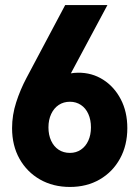

<svg xmlns="http://www.w3.org/2000/svg" viewBox="-20 -740 558 768"><path d="M259.8 7.8Q192.4 7.8 140.1 -22Q87.9 -51.8 58.1 -104.7Q28.3 -157.7 28.3 -227.5Q28.3 -279.8 44.7 -330.6Q61 -381.3 85.9 -428.2L240.7 -719.7H409.7L248.5 -418.5L204.6 -414.6Q213.4 -428.7 236.3 -438.7Q259.3 -448.7 292 -449.2Q347.7 -449.7 392.3 -421.4Q437 -393.1 463.1 -343Q489.3 -293 489.3 -227.5Q489.3 -158.7 460 -105.5Q430.7 -52.2 378.9 -22.2Q327.1 7.8 259.8 7.8ZM259.8 -128.4Q284.7 -128.4 303.7 -141.4Q322.8 -154.3 333.3 -177.5Q343.8 -200.7 343.8 -230.5Q343.8 -260.7 333.3 -284.2Q322.8 -307.6 303.5 -320.3Q284.2 -333 259.8 -333Q234.4 -333 215.1 -320.3Q195.8 -307.6 184.8 -284.2Q173.8 -260.7 173.8 -230.5Q173.8 -200.2 184.6 -177Q195.3 -153.8 214.6 -141.1Q233.9 -128.4 259.8 -128.4Z"/></svg>

Font: Reddit Sans Condensed ExtraBold
Style: Regular
Weight: 800
Designer: Stephen Hutchings
Foundry: Reddit
Version: Version 1.014